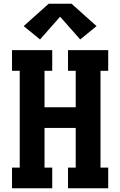

<svg xmlns="http://www.w3.org/2000/svg" viewBox="-20 -1002 640 1022"><path d="M44 0V-110H85V-625H44V-735H258V-625H217V-431H383V-625H342V-735H556V-625H515V-110H556V0H342V-110H383V-321H217V-110H258V0ZM193 -792 106 -863 239 -982H361L494 -863L407 -792L300 -913Z"/></svg>

Font: Iosevka Curly Slab XBdEx
Style: Regular
Weight: 800
Width: 7
Monospace: yes
Designer: Belleve Invis
Foundry: Belleve Invis
Version: Version 11.0.0; ttfautohint (v1.8.3)